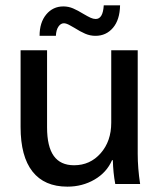

<svg xmlns="http://www.w3.org/2000/svg" viewBox="-20 -688 595 718"><path d="M57 -213V-500H156V-212Q156 -140 181 -105Q206 -70 257 -70Q317 -70 356.5 -115Q396 -160 396 -229V-500H495V-113Q495 -59 504 0H411Q403 -43 402 -89H399Q379 -43 333.5 -16.5Q288 10 232 10Q146 10 101.5 -46.5Q57 -103 57 -213ZM217 -664Q236 -664 253.5 -656.5Q271 -649 292 -636Q309 -626 319 -621.5Q329 -617 338 -617Q365 -617 368 -668H429Q428 -614 402.5 -584Q377 -554 337 -554Q317 -554 298.5 -562Q280 -570 258 -584Q256 -585 242 -593Q228 -601 219 -601Q207 -601 198.5 -588.5Q190 -576 189 -554H128Q128 -604 153 -634Q178 -664 217 -664Z"/></svg>

Font: Sarabun Medium
Style: Regular
Weight: 500
Designer: Suppakit Chalermlarp | Katatrad Co.,Ltd.
Foundry: Cadson Demak Co.,Ltd.
Version: Version 1.000; ttfautohint (v1.6)